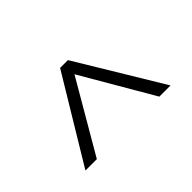

<svg xmlns="http://www.w3.org/2000/svg" viewBox="-58 -1000 643 643"><g transform="rotate(-45 263.5 -678.5)"><path d="M465 -527H412L264 -781L116 -527H62L245 -830H282Z"/></g></svg>

Font: FiraGO ExtraLight
Style: Regular
Weight: 200
Designer: bBox Type
Foundry: bBox Type GmbH
Version: Version 1.001